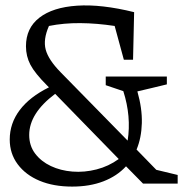

<svg xmlns="http://www.w3.org/2000/svg" viewBox="-20 -679 677 710"><path d="M247 11Q178 11 126.5 -10.5Q75 -32 45.5 -71.5Q16 -111 16 -163Q16 -223 53 -272Q90 -321 161 -356L154 -363Q109 -408 92.5 -439.5Q76 -471 76 -508Q76 -575 125.5 -613.5Q175 -652 265 -658Q355 -664 476 -634L472 -458H438L404 -583Q338 -593 277 -593.5Q216 -594 161 -583Q139 -533 149 -495.5Q159 -458 204 -412L452 -159Q466 -248 436 -342L371 -364V-396H597V-367Q567 -360 539 -353Q511 -346 488 -341Q506 -278 504.5 -223.5Q503 -169 485 -126L558 -51L637 -32V0H509L446 -64Q413 -28 362.5 -8.5Q312 11 247 11ZM88 -180Q88 -140 110 -111Q132 -82 168 -65Q204 -48 248 -44.5Q292 -41 337 -52.5Q382 -64 419 -91L184 -332Q88 -260 88 -180Z"/></svg>

Font: Piazzolla
Style: Regular
Weight: 400
Designer: Juan Pablo del Peral
Foundry: Huerta Tipografica
Version: Version 1.330